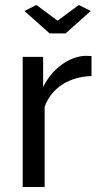

<svg xmlns="http://www.w3.org/2000/svg" viewBox="-20 -750 403 770"><path d="M126 -730 211 -667 296 -730 344 -706 243 -616H179L78 -706ZM347 -445Q280 -443 230 -411Q180 -379 159 -322V0H71V-522H153V-401Q180 -455 224.5 -488.5Q269 -522 318 -526Q340 -526 347 -525Z"/></svg>

Font: Raleway-v4020 Medium
Style: Regular
Weight: 500
Designer: Matt McInerney, Pablo Impallari, Rodrigo Fuenzalida
Foundry: Matt McInerney, Pablo Impallari, Rodrigo Fuenzalida
Version: Version 4.020;PS 004.020;hotconv 1.0.88;makeotf.lib2.5.64775